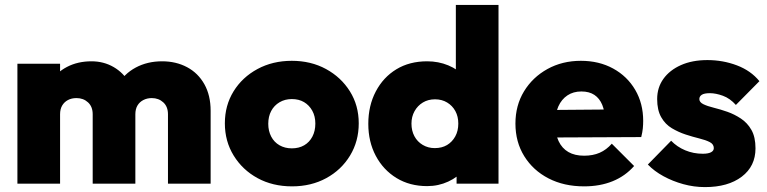

<svg xmlns="http://www.w3.org/2000/svg" viewBox="-20 -749 3129 783"><path d="M51 0V-489H225V0ZM358 0V-283Q358 -314 339 -331.5Q320 -349 292 -349Q272 -349 257 -341Q242 -333 233.5 -318.5Q225 -304 225 -283L157 -310Q157 -369 183 -411Q209 -453 253 -476Q297 -499 353 -499Q403 -499 443.5 -475.5Q484 -452 508 -410Q532 -368 532 -311V0ZM665 0V-283Q665 -314 646 -331.5Q627 -349 599 -349Q580 -349 564.5 -341Q549 -333 540.5 -318.5Q532 -304 532 -283L430 -288Q432 -354 459 -401Q486 -448 533.5 -473.5Q581 -499 641 -499Q698 -499 743 -475Q788 -451 813.5 -405.5Q839 -360 839 -297V0Z M1171 11Q1092 11 1030.5 -22.5Q969 -56 933 -114.5Q897 -173 897 -246Q897 -319 932.5 -376.5Q968 -434 1030 -467.5Q1092 -501 1170 -501Q1248 -501 1309.5 -467.5Q1371 -434 1407 -376.5Q1443 -319 1443 -246Q1443 -173 1407.5 -114.5Q1372 -56 1310.5 -22.5Q1249 11 1171 11ZM1170 -144Q1199 -144 1220.5 -156.5Q1242 -169 1254 -192Q1266 -215 1266 -245Q1266 -275 1253.5 -297.5Q1241 -320 1220 -332.5Q1199 -345 1170 -345Q1142 -345 1120 -332Q1098 -319 1086 -296.5Q1074 -274 1074 -244Q1074 -215 1086 -192Q1098 -169 1120 -156.5Q1142 -144 1170 -144Z M1722 10Q1651 10 1597 -23Q1543 -56 1512.5 -113.5Q1482 -171 1482 -244Q1482 -318 1512.5 -376Q1543 -434 1596.5 -466.5Q1650 -499 1722 -499Q1768 -499 1808 -482.5Q1848 -466 1875 -436Q1902 -406 1907 -368V-129Q1902 -91 1875 -59Q1848 -27 1808 -8.5Q1768 10 1722 10ZM1753 -145Q1782 -145 1803 -157.5Q1824 -170 1836.5 -192.5Q1849 -215 1849 -245Q1849 -274 1837 -296Q1825 -318 1803.5 -331Q1782 -344 1754 -344Q1726 -344 1704.5 -331Q1683 -318 1670.5 -295.5Q1658 -273 1658 -245Q1658 -216 1670 -193.5Q1682 -171 1704 -158Q1726 -145 1753 -145ZM2013 0H1842V-131L1867 -251L1839 -369V-729H2013Z M2362 11Q2280 11 2217 -21.5Q2154 -54 2118 -112Q2082 -170 2082 -245Q2082 -319 2117 -376.5Q2152 -434 2212.5 -467.5Q2273 -501 2349 -501Q2423 -501 2480.5 -469.5Q2538 -438 2570.5 -382.5Q2603 -327 2603 -256Q2603 -241 2601.5 -225.5Q2600 -210 2595 -190L2164 -188V-300L2526 -303L2448 -254Q2447 -295 2436 -321.5Q2425 -348 2404 -362Q2383 -376 2351 -376Q2318 -376 2294 -360Q2270 -344 2257 -315Q2244 -286 2244 -245Q2244 -203 2258 -173.5Q2272 -144 2298 -129Q2324 -114 2362 -114Q2398 -114 2425.5 -126Q2453 -138 2475 -163L2566 -72Q2530 -31 2478.5 -10Q2427 11 2362 11Z M2855 14Q2810 14 2766.5 2Q2723 -10 2685.5 -30.5Q2648 -51 2622 -78L2717 -175Q2741 -150 2774.5 -136Q2808 -122 2846 -122Q2868 -122 2879.5 -128Q2891 -134 2891 -145Q2891 -161 2874.5 -169.5Q2858 -178 2831.5 -184.5Q2805 -191 2776 -200.5Q2747 -210 2720 -226Q2693 -242 2676.5 -271Q2660 -300 2660 -345Q2660 -392 2685.5 -427.5Q2711 -463 2757 -483.5Q2803 -504 2865 -504Q2928 -504 2985 -482.5Q3042 -461 3077 -418L2981 -321Q2957 -348 2928 -358.5Q2899 -369 2875 -369Q2852 -369 2842 -362.5Q2832 -356 2832 -345Q2832 -332 2848.5 -324Q2865 -316 2891.5 -309.5Q2918 -303 2946.5 -293Q2975 -283 3001.5 -265.5Q3028 -248 3044.5 -219Q3061 -190 3061 -144Q3061 -71 3005 -28.5Q2949 14 2855 14Z"/></svg>

Font: Outfit Thin ExtraBold
Style: Regular
Weight: 800
Version: Version 1.100;gftools[0.9.27]